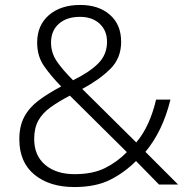

<svg xmlns="http://www.w3.org/2000/svg" viewBox="-20 -745 757 775"><path d="M304 -725Q378 -725 423.5 -685.5Q469 -646 469 -576Q469 -510 425 -466.5Q381 -423 312 -386L530 -170Q558 -203 578 -247Q598 -291 610 -343H668Q637 -216 567 -132L699 0H622L529 -95Q482 -48 424 -19Q366 10 280 10Q180 10 119 -40Q58 -90 58 -183Q58 -236 78 -273.5Q98 -311 136 -339.5Q174 -368 227 -396Q184 -440 157 -479.5Q130 -519 130 -573Q130 -643 177.5 -684Q225 -725 304 -725ZM303 -677Q249 -677 217.5 -649Q186 -621 186 -573Q186 -532 209 -498Q232 -464 275 -421Q342 -454 377 -489.5Q412 -525 412 -576Q412 -622 382 -649.5Q352 -677 303 -677ZM262 -359Q216 -335 183.5 -311.5Q151 -288 134.5 -258Q118 -228 118 -184Q118 -117 162.5 -79.5Q207 -42 281 -42Q354 -42 403.5 -66.5Q453 -91 492 -131Z"/></svg>

Font: Noto Sans Lao Looped Light
Style: Regular
Weight: 300
Designer: Mark Frömberg, Ben Mitchell
Foundry: The Fontpad Ltd
Version: Version 1.002; ttfautohint (v1.8.4.7-5d5b)